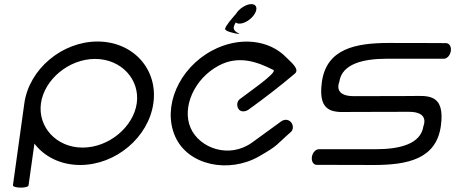

<svg xmlns="http://www.w3.org/2000/svg" viewBox="-20 -782 2192 910"><path d="M41.4 95.5C39.2 110.5 113.2 111.5 115.3 96.5C119.6 65.9 138.8 -70.6 143.1 -101.2C190.5 -39.2 267.8 0 360 0C528.6 0 684.2 -131.1 706.9 -292.6C729.6 -454.1 610.8 -585.2 442.3 -585.2C273.7 -585.2 118.1 -454.1 95.4 -292.6ZM628.2 -292.6C612.5 -181.1 496.8 -82.5 371.6 -82.5C246.5 -82.5 158.5 -181.1 174.1 -292.6C189.8 -404.1 305.5 -502.7 430.7 -502.7C555.8 -502.7 643.9 -404.1 628.2 -292.6Z M1359 -156.8C1371.2 -167.3 1371.4 -191.6 1357.2 -205C1343.1 -218.4 1325 -215.6 1312 -206.2L1175.5 -107C1067.2 -28.3 925.7 -78.9 883.5 -175.5C841.3 -272.1 899.4 -408.4 1016.6 -471C1111.6 -521.7 1200.7 -488.4 1275.7 -450.4C1297.8 -439.2 1146.7 -336 1116.3 -312C1103.7 -302 1100 -282 1110.5 -265.6C1121.1 -249.1 1144.1 -252.8 1157.3 -262C1232.7 -316.2 1306.3 -372.8 1377.3 -433C1403.2 -454 1356.1 -489.8 1337.9 -508.8C1256.8 -593.9 1114.3 -611.3 985.4 -542.4C827.5 -458.1 748.7 -276 809.8 -136.1C870.9 3.7 1065.8 40.4 1207.4 -40.6C1303.7 -95.6 1287.6 -95 1359 -156.8ZM1187 -716.2C1202.2 -741.2 1196.3 -762.5 1171.3 -762.5C1146.3 -762.5 1113.4 -741.2 1098.3 -716.2C1080.9 -695.8 1050.6 -662.5 1047 -646.2C1043.9 -635 1083.9 -624.6 1116.1 -620C1096.1 -633.5 1075.1 -639.5 1097.3 -675.6C1101.4 -672 1107.5 -670 1115.2 -670C1140.2 -670 1171.8 -691.2 1187 -716.2Z M1927.8 -326.9C1766.3 -326.9 1657.7 -326.2 1657.7 -326.2C1557.2 -326 1587.8 -392 1588.1 -393.9C1600.2 -479.8 1702.1 -503.6 1813.6 -503.6C1925.2 -503.6 2083.6 -503.5 2083.6 -503.5C2098.6 -503.5 2113.9 -519.7 2116.8 -540.6C2119.8 -561.5 2109 -577.6 2094 -577.6C2094 -577.6 1985.6 -578.4 1824.1 -578.4C1662.6 -578.4 1527.6 -550 1505.6 -393.9C1483.3 -234.8 1573.7 -251.4 1647.2 -251.4C1808.7 -251.4 1916.8 -252.3 1917.3 -252.1C2017.8 -252.3 1987.2 -186.4 1986.9 -184.5C1974.8 -98.6 1872.9 -74.8 1761.4 -74.8C1649.8 -74.8 1491.4 -74.8 1491.4 -74.8C1476.4 -74.8 1461.1 -58.7 1458.2 -37.8C1455.2 -16.9 1466 -0.7 1481 -0.7C1481 -0.7 1589.4 0 1750.9 0C1912.4 0 2047.4 -28.3 2069.4 -184.5C2091.7 -343.6 2001.3 -326.9 1927.8 -326.9Z"/></svg>

Font: Hi.
Style: Regular
Weight: 400
Designer: Mew Too, Robert Jablonski
Foundry: Cannot Into Space Fonts
Version: Version 1.996